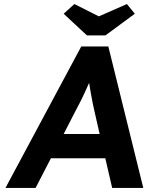

<svg xmlns="http://www.w3.org/2000/svg" viewBox="-20 -930 736 950"><path d="M7 0 382 -700H516L689 0H535L501 -147H232L156 0ZM295 -267H473L448 -377Q444 -393 439 -418Q434 -443 429 -471Q425 -497 421 -520Q410 -496 398.5 -470.5Q387 -445 374.5 -421Q362 -397 350 -374ZM410 -755 295 -862 348 -910 469 -849 608 -910 647 -862 502 -755Z"/></svg>

Font: Lexend SemBd
Style: Italic
Weight: 600
Italic angle: -8.13011°
Designer: Bonnie Shaver-Troup, Thomas Jockin
Foundry: Lexend
Version: Version 1.007